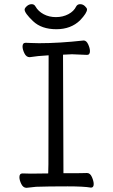

<svg xmlns="http://www.w3.org/2000/svg" viewBox="-20 -894 540 920"><path d="M250 -754Q179 -754 138.5 -792.5Q98 -831 98 -848Q98 -855 108.5 -864.5Q119 -874 132 -874Q144 -874 150 -863Q163 -840 189 -826Q215 -812 248 -812Q281 -812 307.5 -826Q334 -840 345 -863Q351 -874 364 -874Q377 -874 387 -864.5Q397 -855 397 -849Q397 -832 364 -797Q320 -754 250 -754ZM107 6Q91 6 82 -12.5Q73 -31 73 -45Q73 -63 88 -63L128 -62L211 -63L212 -107L213 -629Q158 -626 122 -620Q106 -620 97 -638.5Q88 -657 88 -671Q88 -689 103 -689Q110 -689 128.5 -688Q147 -687 167 -687Q264 -687 381 -700Q394 -700 402.5 -681.5Q411 -663 411 -649Q411 -631 397 -631Q340 -634 325 -634L282 -632Q283 -152 284 -64Q384 -64 397 -65Q412 -65 420.5 -45.5Q429 -26 429 -12Q429 5 416 5Q381 -1 304 -1Q209 -1 153 1Z"/></svg>

Font: Moon Stars Kai T HW
Style: Regular
Weight: 400
Designer: GuiWonder
Version: Version 1.101